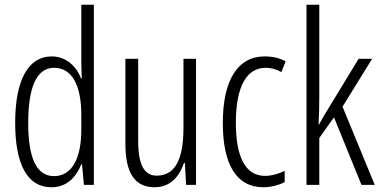

<svg xmlns="http://www.w3.org/2000/svg" viewBox="-20 -780 1607 810"><path d="M197 10C264 10 302 -35 323 -87H326L334 0H376V-760H323V-520C323 -498 324 -476 325 -449H322C303 -499 260 -542 198 -542C100 -542 44 -444 44 -262C44 -85 96 10 197 10ZM208 -37C132 -37 99 -117 99 -262C99 -413 135 -494 208 -494C283 -494 323 -422 323 -295V-233C323 -109 282 -37 208 -37Z M807 -532H754V-240C754 -103 716 -39 641 -39C589 -39 563 -84 563 -185V-532H509V-173C509 -56 545 10 632 10C700 10 737 -37 756 -92H760L765 0H807Z M1092 10C1120 10 1156 2 1181 -12V-59C1153 -46 1125 -38 1098 -38C1013 -38 975 -122 975 -262C975 -416 1021 -494 1101 -494C1123 -494 1146 -488 1167 -476L1185 -521C1160 -535 1132 -542 1097 -542C982 -542 920 -441 920 -261C920 -88 976 10 1092 10Z M1327 -372V-760H1273V0H1327V-198L1389 -285L1505 0H1561L1425 -330L1550 -532H1493L1359 -312C1347 -293 1338 -277 1326 -255H1324C1326 -295 1327 -330 1327 -372Z"/></svg>

Font: Noto Sans Armenian ExtraCondensed Light
Style: Regular
Weight: 300
Width: 2
Designer: Monotype Design Team
Foundry: Monotype Imaging Inc.
Version: Version 2.008